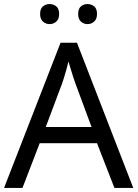

<svg xmlns="http://www.w3.org/2000/svg" viewBox="-20 -928 679 948"><path d="M545 0 459 -221H176L91 0H0L279 -717H360L638 0ZM352 -517Q349 -525 342 -546Q335 -567 328.5 -589.5Q322 -612 318 -624Q313 -604 307.5 -583.5Q302 -563 296.5 -546Q291 -529 287 -517L206 -301H432ZM178 -859Q178 -885 192 -896.5Q206 -908 225 -908Q244 -908 258 -896.5Q272 -885 272 -859Q272 -834 258 -821.5Q244 -809 225 -809Q206 -809 192 -821.5Q178 -834 178 -859ZM366 -859Q366 -885 379.5 -896.5Q393 -908 412 -908Q431 -908 445 -896.5Q459 -885 459 -859Q459 -834 445 -821.5Q431 -809 412 -809Q393 -809 379.5 -821.5Q366 -834 366 -859Z"/></svg>

Font: Noto Sans Gunjala Gondi
Style: Regular
Weight: 400
Designer: Ek Type
Foundry: Ek Type
Version: Version 1.004